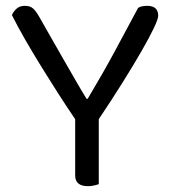

<svg xmlns="http://www.w3.org/2000/svg" viewBox="-20 -634 590 659"><path d="M319 -225V-2Q314 0 303.5 2.5Q293 5 282 5Q238 5 238 -32V-225Q210 -266 180.5 -312Q151 -358 122 -405Q93 -452 67 -497Q41 -542 21 -582Q25 -593 36 -603.5Q47 -614 65 -614Q84 -614 94.5 -604Q105 -594 116 -574Q132 -546 153.5 -508Q175 -470 197.5 -431Q220 -392 241 -355.5Q262 -319 277 -295H281Q333 -382 373.5 -457Q414 -532 454 -607Q460 -611 468.5 -612.5Q477 -614 485 -614Q523 -614 523 -580Q523 -569 508 -537.5Q493 -506 466 -459Q439 -412 401.5 -352Q364 -292 319 -225Z"/></svg>

Font: Baloo 2 Latin
Style: Regular
Weight: 400
Designer: Sarang Kulkarni and Ek Type
Foundry: Ek Type
Version: Version 1.001